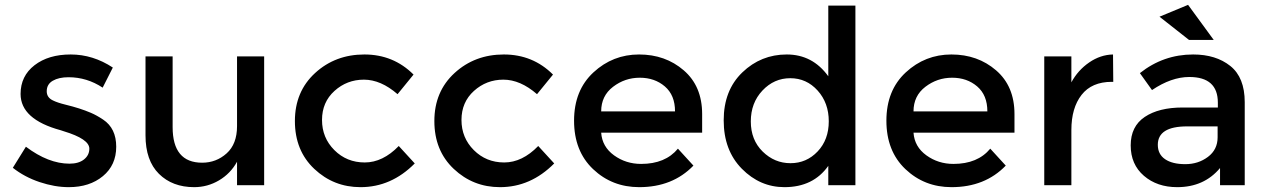

<svg xmlns="http://www.w3.org/2000/svg" viewBox="-20 -765 5236 793"><path d="M264 8Q206 8 143.5 -13Q81 -34 33 -72L87 -159Q180 -89 267 -89Q305 -89 327 -106.5Q349 -124 349 -151Q349 -191 243 -223Q235 -226 231 -227Q65 -272 65 -377Q65 -451 122.5 -495.5Q180 -540 272 -540Q364 -540 446 -486L404 -403Q339 -446 263 -446Q223 -446 198 -431.5Q173 -417 173 -388Q173 -362 199 -350Q217 -341 249.5 -333Q282 -325 307 -317Q332 -309 355.5 -299Q379 -289 406 -271Q460 -235 460 -159Q460 -83 405 -37.5Q350 8 264 8Z M959 -244V-532H1071V0H959V-97Q932 -48 884.5 -20Q837 8 782 8Q692 8 636.5 -47Q581 -102 581 -206V-532H693V-240Q693 -93 815 -93Q873 -93 916 -131.5Q959 -170 959 -244Z M1469 8Q1358 8 1278 -67.5Q1198 -143 1198 -265Q1198 -387 1281.5 -463.5Q1365 -540 1485 -540Q1605 -540 1688 -457L1622 -376Q1553 -436 1483 -436Q1413 -436 1361.5 -389.5Q1310 -343 1310 -269.5Q1310 -196 1361 -145Q1412 -94 1486.5 -94Q1561 -94 1627 -162L1693 -90Q1596 8 1469 8Z M2045 8Q1934 8 1854 -67.5Q1774 -143 1774 -265Q1774 -387 1857.5 -463.5Q1941 -540 2061 -540Q2181 -540 2264 -457L2198 -376Q2129 -436 2059 -436Q1989 -436 1937.5 -389.5Q1886 -343 1886 -269.5Q1886 -196 1937 -145Q1988 -94 2062.5 -94Q2137 -94 2203 -162L2269 -90Q2172 8 2045 8Z M2880 -217H2463Q2467 -159 2516 -123.5Q2565 -88 2628 -88Q2728 -88 2780 -151L2844 -81Q2758 8 2620 8Q2508 8 2429.5 -66.5Q2351 -141 2351 -266.5Q2351 -392 2431 -466Q2511 -540 2619.5 -540Q2728 -540 2804 -474.5Q2880 -409 2880 -294ZM2463 -305H2768Q2768 -372 2726 -408Q2684 -444 2622.5 -444Q2561 -444 2512 -406.5Q2463 -369 2463 -305Z M3401 -450V-742H3513V0H3401V-80Q3339 8 3220 8Q3119 8 3044 -68Q2969 -144 2969 -268Q2969 -392 3046 -466Q3123 -540 3229.5 -540Q3336 -540 3401 -450ZM3081 -263.5Q3081 -187 3130 -139Q3179 -91 3245 -91Q3311 -91 3357 -139.5Q3403 -188 3403 -264Q3403 -340 3357 -391Q3311 -442 3244 -442Q3177 -442 3129 -391Q3081 -340 3081 -263.5Z M4170 -217H3753Q3757 -159 3806 -123.5Q3855 -88 3918 -88Q4018 -88 4070 -151L4134 -81Q4048 8 3910 8Q3798 8 3719.5 -66.5Q3641 -141 3641 -266.5Q3641 -392 3721 -466Q3801 -540 3909.5 -540Q4018 -540 4094 -474.5Q4170 -409 4170 -294ZM3753 -305H4058Q4058 -372 4016 -408Q3974 -444 3912.5 -444Q3851 -444 3802 -406.5Q3753 -369 3753 -305Z M4572 -427Q4489 -427 4447 -373Q4405 -319 4405 -228V0H4293V-532H4405V-425Q4432 -475 4478.5 -507Q4525 -539 4577 -540L4578 -427Q4575 -427 4572 -427Z M5121 0H5019V-71Q4953 8 4842 8Q4759 8 4704.5 -39Q4650 -86 4650 -164.5Q4650 -243 4708 -282Q4766 -321 4865 -321H5010V-341Q5010 -447 4892 -447Q4818 -447 4738 -393L4688 -463Q4785 -540 4908 -540Q5002 -540 5061.5 -492.5Q5121 -445 5121 -343ZM5009 -198V-243H4883Q4762 -243 4762 -167Q4762 -128 4792 -107.5Q4822 -87 4875.5 -87Q4929 -87 4969 -117Q5009 -147 5009 -198ZM4993 -600H4891L4769 -696L4887 -745Z"/></svg>

Font: Montreal
Style: Regular
Weight: 400
Designer: Julieta Ulanovsky, usr_local_share
Foundry: Julieta Ulanovsky, usr_local_share
Version: Version 2.001